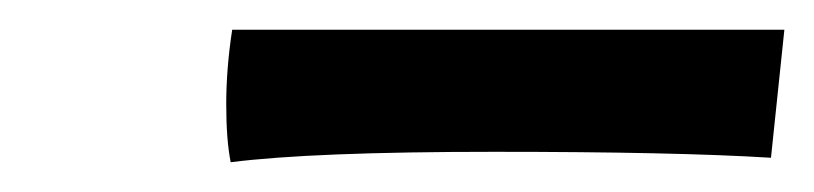

<svg xmlns="http://www.w3.org/2000/svg" viewBox="-20 -684 547 129"><path d="M135 -575Q132 -590 132 -614Q132 -638 136 -664H507L498 -578Q434 -582 312 -582Q190 -582 135 -575Z"/></svg>

Font: Oleo Script Swash Caps
Style: Bold
Weight: 700
Designer: Soytutype
Foundry: Soytutype
Version: Version 1.002